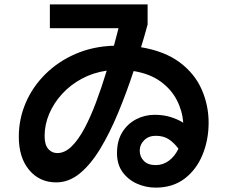

<svg xmlns="http://www.w3.org/2000/svg" viewBox="-20 -792 1040 878"><path d="M692 66Q647 66 606.5 48Q566 30 540.5 -5Q515 -40 515 -92Q515 -148 539 -187Q563 -226 602.5 -246.5Q642 -267 687 -267Q727 -267 759.5 -257Q792 -247 818 -231Q814 -285 788.5 -334.5Q763 -384 714 -419.5Q665 -455 591 -467Q558 -367 520 -275.5Q482 -184 438.5 -112Q395 -40 345 1Q295 42 237 42Q161 42 113.5 -14.5Q66 -71 66 -167Q66 -248 97.5 -321.5Q129 -395 187.5 -453Q246 -511 325.5 -545.5Q405 -580 501 -583Q506 -603 511.5 -623Q517 -643 522 -663H208V-772H655V-680Q648 -654 640.5 -628Q633 -602 625 -576Q733 -558 801.5 -507Q870 -456 902 -383.5Q934 -311 934 -231Q934 -152 906 -84Q878 -16 824 25Q770 66 692 66ZM184 -170Q184 -130 200.5 -111Q217 -92 242 -92Q276 -92 307 -122Q338 -152 366 -204.5Q394 -257 419.5 -325Q445 -393 468 -469Q406 -460 354 -432Q302 -404 264 -362.5Q226 -321 205 -271.5Q184 -222 184 -170ZM619 -103Q619 -75 638 -56Q657 -37 692 -37Q726 -37 753 -57.5Q780 -78 796 -112Q776 -139 752 -155Q728 -171 692 -171Q660 -171 639.5 -151Q619 -131 619 -103Z"/></svg>

Font: Murecho SemiBold
Style: Regular
Weight: 600
Designer: Neil Summerour
Foundry: Positype
Version: Version 1.010; ttfautohint (v1.8.3)